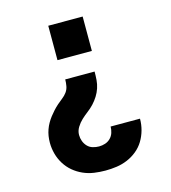

<svg xmlns="http://www.w3.org/2000/svg" viewBox="-110 -609 821 922"><g transform="rotate(-15 300.0 -148.5)"><path d="M215 -349V-520H386V-349ZM301 223Q273 223 245 219Q217 215 191 203.5Q165 192 143.5 174Q122 156 107 132Q92 108 84.5 80.5Q77 53 77 25Q77 8 79.5 -8Q82 -24 87.5 -39.5Q93 -55 101 -69Q109 -83 119 -96Q129 -109 140 -121Q151 -133 163.5 -144Q176 -155 189 -165Q202 -175 211.5 -188Q221 -201 224 -217.5Q227 -234 227 -250H373Q373 -229 371.5 -208.5Q370 -188 363.5 -168.5Q357 -149 346 -131.5Q335 -114 321 -99Q307 -84 290.5 -71.5Q274 -59 259 -45Q244 -31 233 -13Q222 5 222 25Q222 41 227.5 56Q233 71 244 82.5Q255 94 270.5 98.5Q286 103 301 103Q317 103 332 98Q347 93 358 82Q369 71 374 56Q379 41 379 25Q379 25 379 25Q379 25 379 25H525Q525 25 525 25.5Q525 26 525 26Q525 54 517.5 81.5Q510 109 495.5 133Q481 157 459 175Q437 193 411 204Q385 215 357 219Q329 223 301 223Z"/></g></svg>

Font: Iosevka SS04 Heavy Extended
Style: Regular
Weight: 900
Width: 7
Monospace: yes
Designer: Belleve Invis
Foundry: Belleve Invis
Version: Version 19.0.0; ttfautohint (v1.8.4)